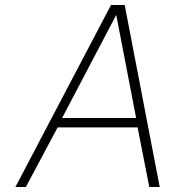

<svg xmlns="http://www.w3.org/2000/svg" viewBox="-20 -753 705 773"><path d="M42 0 427 -733H482L623 0H581L534 -240H212L84 0ZM230 -278H528L448 -693Z"/></svg>

Font: Exo Thin ExtraLight
Style: Italic
Weight: 250
Italic angle: -9°
Version: Version 2.000